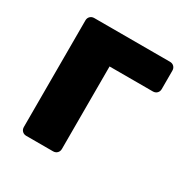

<svg xmlns="http://www.w3.org/2000/svg" viewBox="-127 -627 712 734"><g transform="rotate(30 229.5 -260.0)"><path d="M84 0Q73 0 66 -7Q59 -14 59 -25V-495Q59 -506 66 -513Q73 -520 84 -520H418Q429 -520 436 -513Q443 -506 443 -495V-414Q443 -403 436 -396Q429 -389 418 -389H227V-25Q227 -14 220 -7Q213 0 202 0Z"/></g></svg>

Font: Fz Rubik
Style: Bold
Weight: 700
Designer: Hubert and Fischer
Foundry: Hubert and Fischer
Version: Vit hóa bi FontZin.com